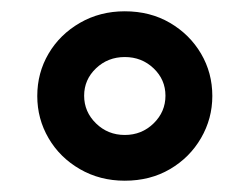

<svg xmlns="http://www.w3.org/2000/svg" viewBox="-20 -731 442 340"><path d="M200.9 -411Q157 -411 121.5 -431.5Q86 -452 66 -486.3Q46 -520.5 46 -561Q46 -602 66 -636Q86 -670 121.5 -690.5Q157 -711 200.9 -711Q246 -711 281 -690.5Q316 -670 336 -636Q356 -602 356 -561Q356 -521 336 -486.5Q316 -452 281 -431.5Q246 -411 200.9 -411ZM201 -492Q231 -492 252 -512.5Q273 -533 273 -561.5Q273 -590 252 -610Q231 -630 201 -630Q171 -630 150 -610Q129 -590 129 -561.5Q129 -533 150 -512.5Q171 -492 201 -492Z"/></svg>

Font: Red Hat Text VF
Style: Regular
Weight: 400
Designer: Pentagram, MCKL
Foundry: Pentagram, MCKL
Version: Version 1.023